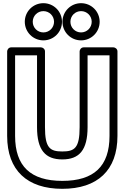

<svg xmlns="http://www.w3.org/2000/svg" viewBox="-20 -1148 784 1208"><path d="M253 -1078C290.2 -1078 320 -1048.2 320 -1011C320 -973.8 290.2 -944 253 -944C215.8 -944 186 -973.8 186 -1011C186 -1048.2 215.8 -1078 253 -1078ZM253 -1128C188.2 -1128 136 -1075.8 136 -1011C136 -946.2 188.2 -894 253 -894C317.8 -894 370 -946.2 370 -1011C370 -1075.8 317.8 -1128 253 -1128ZM490 -1078C527.2 -1078 557 -1048.2 557 -1011C557 -973.8 527.2 -944 490 -944C452.8 -944 423 -973.8 423 -1011C423 -1048.2 452.8 -1078 490 -1078ZM490 -1128C425.2 -1128 373 -1075.8 373 -1011C373 -946.2 425.2 -894 490 -894C554.8 -894 607 -946.2 607 -1011C607 -1075.8 554.8 -1128 490 -1128ZM481 -825V-348C481 -216.8 449.6 -195 372 -195C294.4 -195 263 -216.8 263 -348V-825C263 -840.1 248.7 -850 238 -850H50C34.9 -850 25 -835.7 25 -825V-293C25 -76.1 151.1 40 372 40C592.9 40 719 -76.1 719 -293V-825C719 -840.1 704.7 -850 694 -850H506C490.9 -850 481 -835.7 481 -825ZM531 -800H669V-293C669 -101.9 571.1 -10 372 -10C172.9 -10 75 -101.9 75 -293V-800H213V-348C213 -203.2 265.6 -145 372 -145C478.4 -145 531 -203.2 531 -348Z"/></svg>

Font: Hussar Techniczny
Style: Bold 
Weight: 700
Foundry: Cannot Into Space Fonts
Version: Version 0.77